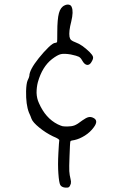

<svg xmlns="http://www.w3.org/2000/svg" viewBox="-20 -730 540 859"><path d="M269.5 -706.1Q279.3 -710.9 288.6 -709Q297.9 -707 300.8 -698.2Q309.6 -678.7 298.8 -633.8Q287.1 -588.9 291 -565.4Q293 -555.7 298.3 -550.8Q303.7 -545.9 319.3 -540Q346.7 -530.3 380.9 -497.1Q393.6 -484.4 396 -476.1Q398.4 -467.8 390.6 -455.1Q382.8 -439.5 371.1 -439.5Q358.4 -439.5 346.7 -460.9Q340.8 -471.7 332.5 -476.1Q324.2 -480.5 296.9 -486.3Q267.6 -491.2 252.4 -487.8Q237.3 -484.4 212.9 -465.8Q168.9 -431.6 149.4 -362.3Q143.6 -339.8 143.6 -314.5Q144.5 -289.1 154.3 -268.6Q183.6 -201.2 238.3 -173.8Q252.9 -167 259.3 -165.5Q265.6 -164.1 281.2 -164.1Q299.8 -164.1 313 -168.9Q326.2 -173.8 348.6 -191.4Q365.2 -203.1 375 -205.6Q384.8 -208 394.5 -204.1Q423.8 -192.4 399.4 -160.2Q383.8 -138.7 359.9 -123.5Q335.9 -108.4 313.5 -103.5Q296.9 -101.6 294.9 -97.7Q293 -91.8 291 -29.3Q289.1 18.6 290 35.6Q291 52.7 295.9 72.3Q298.8 82 296.9 91.8Q293 103.5 288.6 106.9Q284.2 110.4 271.5 109.4Q254.9 107.4 249.5 97.2Q244.1 86.9 241.2 46.9Q238.3 8.8 241.2 -44.9Q244.1 -98.6 245.1 -101.6Q246.1 -104.5 239.7 -108.9Q233.4 -113.3 216.8 -120.1Q184.6 -135.7 155.8 -159.2Q127 -182.6 121.1 -198.2Q117.2 -210 109.4 -226.6Q95.7 -261.7 96.7 -322.3Q97.7 -356.4 103.5 -370.1Q110.4 -383.8 111.3 -390.6Q111.3 -417 153.3 -469.7Q176.8 -499 197.3 -518.6Q217.8 -538.1 226.6 -538.1Q232.4 -538.1 235.4 -542Q236.3 -545.9 236.3 -585.9Q236.3 -644.5 243.7 -671.4Q251 -698.2 269.5 -706.1Z"/></svg>

Font: JasonHandwriting2
Style: Regular
Weight: 400
Version: Version 1.05.10